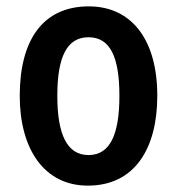

<svg xmlns="http://www.w3.org/2000/svg" viewBox="-20 -573 556 603"><path d="M474 -272C474 -454 389 -553 259 -553C113 -553 42 -445 42 -272C42 -106 118 10 256 10C404 10 474 -108 474 -272ZM160 -272C160 -394 190 -456 258 -456C326 -456 355 -394 355 -272C355 -151 326 -86 258 -86C190 -86 160 -152 160 -272Z"/></svg>

Font: Noto Sans Lao UI Cond SemBd
Style: Regular
Weight: 600
Width: 3
Designer: Monotype Design Team
Foundry: Monotype Imaging Inc.
Version: Version 2.000